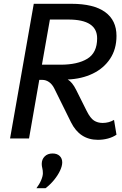

<svg xmlns="http://www.w3.org/2000/svg" viewBox="-20 -730 643 1012"><path d="M581 -98 594 -20Q575 -7 549.5 0Q524 7 496 7Q400 7 354 -86L266 -264Q255 -286 238.5 -297.5Q222 -309 203 -309H187L133 0H33L158 -710H356Q474 -710 534 -666.5Q594 -623 594 -541Q594 -471 560.5 -420.5Q527 -370 469 -342Q411 -314 337 -311Q361 -297 381 -257L437 -145Q456 -107 475.5 -94.5Q495 -82 521 -82Q554 -82 581 -98ZM341 -627H243L201 -389H299Q389 -389 440.5 -420.5Q492 -452 492 -528Q492 -627 341 -627ZM172 262Q188 241 197 219.5Q206 198 206 183Q206 168 203 156.5Q200 145 200 134Q200 110 215.5 94.5Q231 79 257 79Q281 79 294.5 92Q308 105 308 126Q308 145 296.5 169.5Q285 194 265 218.5Q245 243 220 262Z"/></svg>

Font: Livvic Medium
Style: Italic
Weight: 500
Italic angle: -10°
Designer: Jacques Le Bailly, Baron von Fonthausen
Version: Version 1.001; ttfautohint (v1.8.2)